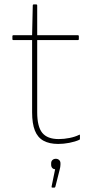

<svg xmlns="http://www.w3.org/2000/svg" viewBox="-20 -638 429 867"><path d="M243 12Q203 12 176.5 -2.5Q150 -17 137.5 -48.5Q125 -80 125 -131V-457H40Q36 -457 36 -461V-475Q36 -479 40 -479H125L128 -614Q128 -618 132 -618H144Q148 -618 148 -614V-479H332Q336 -479 336 -475V-461Q336 -457 332 -457H148V-131Q148 -66 171 -38Q194 -10 245 -10Q269 -10 294 -15Q319 -20 337 -29Q341 -32 341 -26V-12Q341 -8 339 -7Q319 2 293 7Q267 12 243 12ZM216 209Q212 209 213 204L229 126Q221 126 216 120.5Q211 115 211 106V99Q211 90 217 84.5Q223 79 232 79Q241 79 247 84.5Q253 90 253 99V106Q253 111 252 116.5Q251 122 249 130L230 205Q229 209 226 209Z"/></svg>

Font: Sofia Sans Thin
Style: Regular
Weight: 250
Designer: Botio Nikoltchev, Ani Petrova
Foundry: lettersoup
Version: Version 4.101